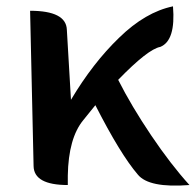

<svg xmlns="http://www.w3.org/2000/svg" viewBox="-20 -584 618 606"><path d="M194 0Q87 0 86 -60L75 -550Q189 -550 191 -490L204 -269Q273 -385 356 -465Q439 -546 526 -564Q535 -456 486 -436Q447 -429 353 -332Q395 -249 457 -157Q519 -65 578 0Q450 10 415 -33Q360 -97 281 -252Q278 -248 264 -231Q251 -215 243 -205Q196 -148 194 -30V0Z"/></svg>

Font: Swei Half Moon CJK SC
Style: Medium
Weight: 500
Version: Version 2.071